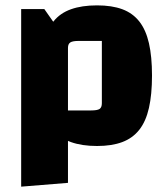

<svg xmlns="http://www.w3.org/2000/svg" viewBox="-20 -534 629 722"><path d="M345 15Q287.8 15 246.9 0.3Q206 -14.4 181.1 -45.8Q156.2 -77.2 144.4 -127.7Q132.6 -178.2 132.6 -250Q132.6 -321.6 144.4 -371.8Q156.2 -422.1 181.1 -453.4Q206 -484.7 246.9 -499.2Q287.8 -513.8 345 -513.8Q400.7 -513.8 439.9 -499.3Q479.1 -484.7 503.9 -453.2Q528.7 -421.6 540.1 -371.5Q551.6 -321.4 551.6 -250Q551.6 -178.6 540.1 -128.1Q528.7 -77.6 503.8 -46Q478.8 -14.3 439.7 0.3Q400.5 15 345 15ZM235.6 -118.7H322.3Q346.2 -118.7 354.6 -124.4Q363 -130.2 363 -146V-380.1H276.3Q253.3 -380.1 244.5 -374.5Q235.6 -368.8 235.6 -354ZM59.6 167.9V-500H146.6L235.6 -373.4V153.6Z"/></svg>

Font: Changa
Style: Regular
Weight: 400
Designer: Eduardo Rodriguez Tunni
Foundry: Eduardo Rodriguez Tunni
Version: Version 3.003